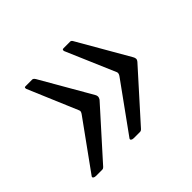

<svg xmlns="http://www.w3.org/2000/svg" viewBox="-96 -581 639 639"><g transform="rotate(-45 223.0 -261.5)"><path d="M146 -251Q149 -255 150.5 -259Q152 -263 150 -267L76 -442Q75 -447 76 -448.5Q77 -450 81 -450H112Q117 -450 122 -442L224 -265Q227 -260 227 -255Q227 -250 223 -244L73 -77Q71 -75 69 -74Q67 -73 64 -73H35Q29 -73 25.5 -75.5Q22 -78 24 -82L146 -251ZM324 -251Q327 -255 328.5 -259Q330 -263 329 -267L254 -442Q253 -447 254.5 -448.5Q256 -450 260 -450H291Q296 -450 300 -442L402 -265Q405 -260 405.5 -255Q406 -250 401 -244L251 -77Q249 -75 247 -74Q245 -73 242 -73H213Q207 -73 203.5 -75.5Q200 -78 202 -82L324 -251Z"/></g></svg>

Font: Libre Franklin
Style: Italic
Weight: 400
Italic angle: -8°
Designer: Pablo Impallari, Rodrigo Fuenzalida, Nhung Nguyen
Foundry: Impallari Type
Version: Version 3.000